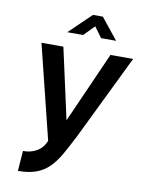

<svg xmlns="http://www.w3.org/2000/svg" viewBox="-94 -753 748 992"><g transform="rotate(10 280.5 -257.5)"><path d="M70 173 78 67Q117 68 149.5 49.5Q182 31 197 -7L75 -500H190L272 -128L437 -500H556L340 -56Q311 1 286.5 44Q262 87 233.5 115.5Q205 144 166 158.5Q127 173 70 173ZM197 -577 312 -688H364L453 -577H374L334 -632L280 -577Z"/></g></svg>

Font: Kulim Park SemiBold
Style: Italic
Weight: 600
Italic angle: -8°
Designer: Noponies / Dale Sattler
Foundry: Noponies
Version: Version 1.000; ttfautohint (v1.8.3)